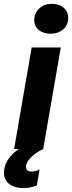

<svg xmlns="http://www.w3.org/2000/svg" viewBox="-50 -763 369 983"><path d="M112.2 -520H261.2L171.2 0H22.2ZM125.2 -659.4Q125.2 -695.6 150.7 -719.5Q176.2 -743.4 213.8 -743.4Q252.6 -743.4 275.9 -723.2Q299.2 -703 299.2 -672Q299.2 -635.2 273.6 -612.8Q248 -590.4 209.8 -590.4Q171.6 -590.4 148.4 -609.7Q125.2 -629 125.2 -659.4ZM-27.8 102.2Q-20.2 56.6 22.2 18.6Q64.6 -19.4 124.2 -33.6L171.2 0Q162 4.4 150.6 10.6Q125.2 25.2 106.3 45.1Q87.4 65 84 83Q81.2 97.4 87.2 105.5Q93.2 113.6 105.6 115Q118.4 116 130.6 113.2Q142.8 110.4 152.6 103.8L138.6 186.2Q117.8 195 96.7 198Q75.6 201 56.4 199.4Q9.8 195.4 -12.8 169.3Q-35.4 143.2 -27.8 102.2Z"/></svg>

Font: Fixel Italic Variable Display Thin
Style: Italic
Weight: 100
Italic angle: -10°
Designer: AlfaBravo + MacPaw
Foundry: Kyrylo Tkachov, Marchela Mozhyna, Serhii Makarenko, Maria Weinstein, Zakhar Kryvoshyya
Version: Version 1.210;Glyphs 3.2 (3217)